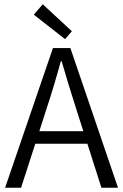

<svg xmlns="http://www.w3.org/2000/svg" viewBox="-20 -883 579 903"><path d="M318 -736 286 -699 139 -814 181 -863ZM457 0 391 -207H146L79 0H4L229 -657H311L535 0ZM165 -266H372L338 -372Q298 -497 270 -595H266Q233 -474 199 -372Z"/></svg>

Font: Assistant
Style: Regular
Weight: 400
Designer: Hebrew By Ben Nathan, Latin by Paul Hunt
Version: Version 2.001;PS 002.001;hotconv 1.0.88;makeotf.lib2.5.64775